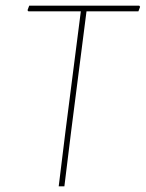

<svg xmlns="http://www.w3.org/2000/svg" viewBox="-20 -657 514 677"><path d="M474 -633 468 -617H285L231 -195L207 0H187L211 -195L265 -617H80L77 -621L83 -637H471Z"/></svg>

Font: Luna Sans Thin
Style: Italic
Weight: 250
Italic angle: -7°
Designer: Juan Pablo del Peral
Foundry: Huerta Tipografica
Version: Version 2.001; ttfautohint (v1.5)